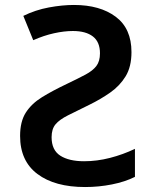

<svg xmlns="http://www.w3.org/2000/svg" viewBox="-20 -744 640 774"><path d="M323 10Q201 10 131 -42.5Q61 -95 61 -196Q61 -254 84 -290Q107 -326 149 -352Q191 -378 250 -406Q296 -428 325 -443.5Q354 -459 368.5 -478Q383 -497 383 -529Q383 -575 354.5 -597Q326 -619 274 -619Q239 -619 198 -610Q157 -601 114 -582L74 -680Q123 -704 177 -714Q231 -724 278 -724Q383 -724 446.5 -676.5Q510 -629 510 -534Q510 -475 486.5 -436.5Q463 -398 424.5 -371Q386 -344 341 -322Q288 -296 254 -279Q220 -262 204 -243Q188 -224 188 -191Q188 -139 223 -116.5Q258 -94 319 -94Q371 -94 423.5 -107.5Q476 -121 524 -144V-31Q484 -11 431 -0.5Q378 10 323 10Z"/></svg>

Font: Noto Sans Mono SemiBold
Style: Regular
Weight: 600
Designer: Monotype Design Team
Foundry: Monotype Imaging Inc.
Version: Version 2.014; ttfautohint (v1.8.4.7-5d5b)